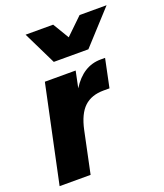

<svg xmlns="http://www.w3.org/2000/svg" viewBox="-140 -855 812 949"><g transform="rotate(-20 266.5 -380.5)"><path d="M9 0 117 -510H279L261 -423Q321 -519 414 -519H437L406 -370H375Q311 -370 273 -334.5Q235 -299 218 -219L172 0ZM192 -587 107 -761H252L303 -676L391 -761H533L374 -587Z"/></g></svg>

Font: Wix Madefor Text ExtraBold
Style: Italic
Weight: 800
Italic angle: -12°
Designer: Dalton Maag Ltd
Foundry: Dalton Maag Ltd
Version: Version 3.100